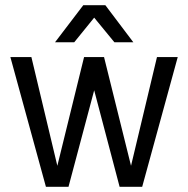

<svg xmlns="http://www.w3.org/2000/svg" viewBox="-20 -720 725 740"><path d="M101 -500 201 -81 304 -500H381L485 -81L585 -500H665L528 0H441L343 -372L244 0H157L20 -500ZM192 -557 301 -700H386L494 -557H421L343 -652L266 -557Z"/></svg>

Font: Epunda Sans
Style: Regular
Weight: 400
Designer: Simon Atzbach
Foundry: typofactur
Version: Version 2.204; ttfautohint (v1.8.4.7-5d5b)